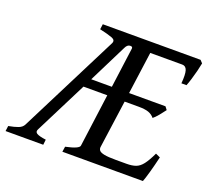

<svg xmlns="http://www.w3.org/2000/svg" viewBox="-126 -749 961 884"><g transform="rotate(20 354.0 -307.5)"><path d="M691.4 -128.9Q681.6 -86.9 671.4 -50.5Q661.1 -14.2 655.3 0H260.7L264.6 -25.9Q329.6 -39.6 331.5 -55.7L366.2 -314.9H249.5L120.6 -59.1Q112.8 -44.9 124.5 -37.6Q136.2 -30.3 169.9 -25.9L167 0H-17.6L-14.2 -25.9Q15.1 -31.2 33 -38.1Q50.8 -44.9 58.1 -59.1L305.2 -548.3Q313 -564.9 293.2 -572.5Q273.4 -580.1 231.4 -589.4L234.9 -615.2H713.9L726.1 -602.1Q723.1 -585.4 717.3 -562.3Q711.4 -539.1 704.8 -517.6Q698.2 -496.1 692.9 -483.4H668Q671.9 -528.3 665.8 -547.1Q659.7 -565.9 642.1 -565.9H485.4L457 -358.9H635.3L646.5 -344.2Q636.7 -330.6 622.3 -313.2Q607.9 -295.9 597.7 -288.1Q586.4 -302.2 568.8 -308.6Q551.3 -314.9 519 -314.9H451.2L418.5 -80.1Q417.5 -70.8 423.1 -63.7Q428.7 -56.6 447.5 -52.7Q466.3 -48.8 505.9 -48.8H557.1Q584.5 -48.8 602.5 -55.4Q620.6 -62 635.7 -81.5Q650.9 -101.1 668.9 -139.2ZM372.6 -358.9 398.9 -555.2Q400.4 -565.9 387 -565.2Q373.5 -564.5 365.2 -546.9L271.5 -358.9Z"/></g></svg>

Font: Gentium Book Plus
Style: Italic
Weight: 400
Italic angle: -8°
Designer: Victor Gaultney, Annie Olsen, Iska Routamaa, Becca Hirsbrunner
Foundry: SIL International
Version: Version 6.101